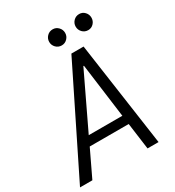

<svg xmlns="http://www.w3.org/2000/svg" viewBox="-214 -998 1020 1118"><g transform="rotate(-30 296.0 -438.5)"><path d="M-8 0 338 -700H420L520 0H446L422 -178H160L75 0ZM362 -602 188 -238H414L366 -602ZM492 -769Q469 -769 453.5 -785Q438 -801 438 -823Q438 -845 453.5 -861Q469 -877 492 -877Q514 -877 529 -861Q544 -845 544 -823Q544 -801 529 -785Q514 -769 492 -769ZM314 -769Q291 -769 275.5 -785Q260 -801 260 -823Q260 -845 275.5 -861Q291 -877 314 -877Q336 -877 351.5 -861Q367 -845 367 -823Q367 -801 351.5 -785Q336 -769 314 -769Z"/></g></svg>

Font: DM Mono Light
Style: Italic
Weight: 300
Italic angle: -10°
Designer: Colophon Foundry
Foundry: Colophon Foundry
Version: Version 1.000; ttfautohint (v1.8.2.53-6de2)